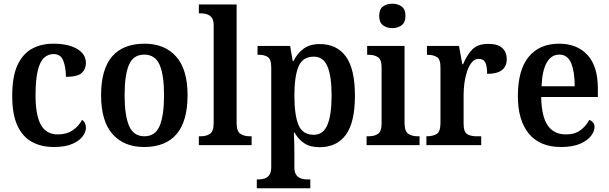

<svg xmlns="http://www.w3.org/2000/svg" viewBox="-20 -784 3291 1037"><path d="M271 10Q204 10 153.5 -17Q103 -44 74.5 -104.5Q46 -165 46 -266Q46 -373 75.5 -434.5Q105 -496 155 -522Q205 -548 267 -548Q350 -548 397 -519.5Q444 -491 444 -444Q444 -411 421.5 -390Q399 -369 336 -369Q336 -419 322 -455.5Q308 -492 270 -492Q240 -492 218 -472Q196 -452 184 -403Q172 -354 172 -267Q172 -163 200.5 -110.5Q229 -58 293 -58Q340 -58 373.5 -81Q407 -104 423 -137Q444 -123 444 -94Q444 -71 426 -47Q408 -23 370 -6.5Q332 10 271 10Z M758 10Q650 10 588 -59.5Q526 -129 526 -270Q526 -410 585.5 -479Q645 -548 761 -548Q869 -548 931 -479Q993 -410 993 -270Q993 -129 933.5 -59.5Q874 10 758 10ZM760 -48Q819 -48 842.5 -104.5Q866 -161 866 -270Q866 -379 842 -434Q818 -489 759 -489Q700 -489 676.5 -434Q653 -379 653 -270Q653 -161 677 -104.5Q701 -48 760 -48Z M1054 0V-48H1065Q1095 -48 1114.5 -61.5Q1134 -75 1134 -120V-648Q1134 -676 1123 -689.5Q1112 -703 1096 -707.5Q1080 -712 1065 -712H1054V-760H1258V-120Q1258 -75 1278 -61.5Q1298 -48 1328 -48H1339V0Z M1367 233V185H1376Q1392 185 1408 180.5Q1424 176 1434.5 161.5Q1445 147 1445 117V-419Q1445 -464 1426.5 -476Q1408 -488 1380 -488H1371V-536H1547L1561 -454H1565Q1585 -495 1619 -520.5Q1653 -546 1707 -546Q1799 -546 1848 -479Q1897 -412 1897 -267Q1897 -123 1848 -56Q1799 11 1706 11Q1655 11 1623 -10.5Q1591 -32 1571 -68H1567Q1570 -11 1570 45V119Q1570 148 1581 162Q1592 176 1607.5 180.5Q1623 185 1639 185H1656V233ZM1675 -56Q1726 -56 1748.5 -110Q1771 -164 1771 -268Q1771 -371 1749 -424.5Q1727 -478 1675 -478Q1614 -478 1592 -424Q1570 -370 1570 -268Q1570 -163 1592 -109.5Q1614 -56 1675 -56Z M2099 -632Q2069 -632 2048.5 -647.5Q2028 -663 2028 -698Q2028 -734 2048.5 -749Q2069 -764 2099 -764Q2128 -764 2149 -749Q2170 -734 2170 -698Q2170 -663 2149 -647.5Q2128 -632 2099 -632ZM1960 0V-48H1972Q2002 -48 2021.5 -61Q2041 -74 2041 -118V-420Q2041 -462 2021.5 -475Q2002 -488 1973 -488H1963V-536H2165V-120Q2165 -75 2185 -61.5Q2205 -48 2235 -48H2246V0Z M2283 0V-48H2287Q2318 -48 2338.5 -60.5Q2359 -73 2359 -120V-420Q2359 -464 2339.5 -476Q2320 -488 2290 -488H2286V-536H2459L2477 -437H2481Q2502 -487 2531 -517Q2560 -547 2618 -547Q2669 -547 2693 -524.5Q2717 -502 2717 -465Q2717 -385 2611 -385Q2611 -426 2601.5 -446Q2592 -466 2565 -466Q2544 -466 2528.5 -447.5Q2513 -429 2503 -399.5Q2493 -370 2488.5 -336.5Q2484 -303 2484 -273V-115Q2484 -71 2503.5 -59.5Q2523 -48 2552 -48H2579V0Z M3010 10Q2896 10 2836.5 -62Q2777 -134 2777 -265Q2777 -405 2835 -476.5Q2893 -548 3000 -548Q3097 -548 3153 -487Q3209 -426 3209 -307V-260H2903Q2905 -154 2938.5 -106Q2972 -58 3037 -58Q3085 -58 3116 -81.5Q3147 -105 3163 -137Q3174 -133 3182.5 -123Q3191 -113 3191 -98Q3191 -75 3172 -50Q3153 -25 3113 -7.5Q3073 10 3010 10ZM3084 -318Q3084 -396 3065 -442.5Q3046 -489 3001 -489Q2957 -489 2932.5 -445Q2908 -401 2905 -318Z"/></svg>

Font: Noto Serif Myanmar SemiCondensed SemiBold
Style: Regular
Weight: 600
Width: 4
Designer: Ben Mitchell and the Monotype Design Team
Foundry: Monotype Imaging Inc.
Version: Version 2.106; ttfautohint (v1.8.4.7-5d5b)